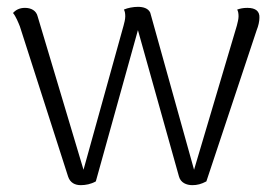

<svg xmlns="http://www.w3.org/2000/svg" viewBox="-20 -531 801 561"><path d="M216 10C230 10 246 7 260 -1L383 -443L503 -15C508 3 525 10 542 10C556 10 568 7 583 -1L730 -443C735 -455 738 -469 738 -479C739 -498 727 -508 703 -508C690 -508 682 -506 673 -503C676 -498 677 -491 677 -483C677 -475 674 -464 672 -456L547 -35L419 -494C413 -507 398 -511 383 -511C370 -511 353 -508 342 -503C345 -498 346 -491 346 -483C346 -475 343 -463 341 -456L224 -35L90 -483C86 -500 71 -508 53 -508C37 -508 26 -502 18 -493C26 -484 34 -464 38 -454L179 -15C185 3 199 10 216 10Z"/></svg>

Font: Arima Koshi Light
Style: Regular
Weight: 300
Designer: Joana Correia and Natanael Gama
Foundry: NDISCOVER
Version: Version 1.019;PS 001.019;hotconv 1.0.88;makeotf.lib2.5.64775